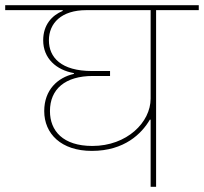

<svg xmlns="http://www.w3.org/2000/svg" viewBox="-40 -718 784 738"><path d="M539 0H560V-679H724V-698H-20V-679H201V-676C160 -659 126 -623 126 -563C126 -494 176 -449 244 -437V-434C182 -420 130 -373 130 -291C130 -204 195 -138 313 -138C439 -138 505 -205 536 -258H539ZM315 -157C202 -157 152 -215 152 -291C152 -376 211 -426 317 -426H383V-445H314C194 -445 148 -498 148 -563C148 -629 196 -679 292 -679H539V-339C539 -248 448 -157 315 -157Z"/></svg>

Font: IBM Plex Devanagari Thin
Style: Regular
Weight: 100
Designer: Mike Abbink, Paul van der Laan, Pieter van Rosmalen, Erin McLaughlin
Foundry: Bold Monday
Version: Version 1.0